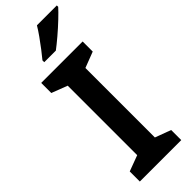

<svg xmlns="http://www.w3.org/2000/svg" viewBox="-305 -960 983 983"><g transform="rotate(-45 186.0 -469.0)"><path d="M335 0H35V-73L121 -105V-608L35 -641V-714H335V-641L249 -608V-105L335 -73ZM372 -928Q356 -910 325.5 -881Q295 -852 262 -824Q229 -796 205 -778H121V-791Q136 -809 156 -835Q176 -861 195.5 -888.5Q215 -916 228 -938H372Z"/></g></svg>

Font: Noto Sans Sinhala UI SemiBold
Style: Regular
Weight: 600
Designer: Jelle Bosma - Monotype Design Team
Foundry: Monotype Imaging Inc.
Version: Version 2.006; ttfautohint (v1.8.4.7-5d5b)